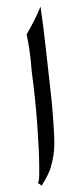

<svg xmlns="http://www.w3.org/2000/svg" viewBox="-20 -708 228 595"><path d="M148.4 -261.7Q148.4 -226.6 136.7 -187.5Q132.8 -171.9 109.4 -132.8L97.7 -140.6Q101.6 -148.4 101.6 -168Q101.6 -187.5 101.6 -187.5Q101.6 -234.4 95.7 -318.4Q89.8 -402.3 78.1 -488.3Q74.2 -546.9 62.5 -601.6Q74.2 -621.1 85.9 -644.5Q97.7 -668 105.5 -687.5Q113.3 -636.7 123 -548.8Q132.8 -460.9 140.6 -390.6Q148.4 -300.8 148.4 -261.7Z"/></svg>

Font: 和音 by 宁静之雨，公众号njzyshare
Style: Regular
Weight: 400
Designer: Steve Matteson
Foundry: Ascender Corporation
Version: Version 6.00;June 8, 2018;FontCreator 11.0.0.2388 32-bit